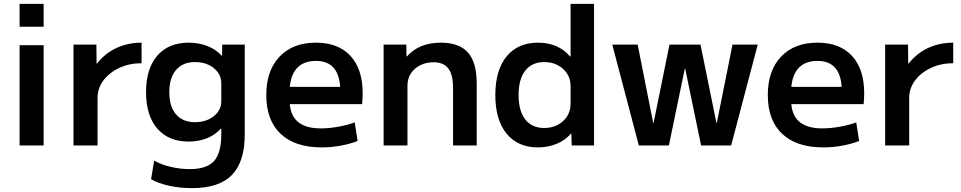

<svg xmlns="http://www.w3.org/2000/svg" viewBox="-20 -750 4954 990"><path d="M81 -612V-730H205V-612ZM81 0V-517H205V0Z M359 0V-520H477L478 -422H480Q506 -456 541.5 -480.5Q577 -505 620 -517.5Q663 -530 710 -530V-424Q647 -424 595.5 -400Q544 -376 513.5 -335.5Q483 -295 483 -245V0Z M970 220Q908 220 852.5 208Q797 196 759 174L775 78Q811 99 860.5 110.5Q910 122 958 122Q1046 122 1083.5 80.5Q1121 39 1121 -57V-87H1119Q1089 -54 1046.5 -37Q1004 -20 953 -20Q849 -20 791 -87Q733 -154 733 -275Q733 -396 791 -463Q849 -530 953 -530Q1005 -530 1049.5 -512.5Q1094 -495 1123 -463H1125L1126 -520H1242V-57Q1242 84 1176 152Q1110 220 970 220ZM985 -120Q1025 -120 1055 -134Q1085 -148 1103 -172Q1121 -196 1121 -228V-322Q1121 -353 1103 -377.5Q1085 -402 1055 -416Q1025 -430 985 -430Q923 -430 888 -389.5Q853 -349 853 -275Q853 -200 888 -160Q923 -120 985 -120Z M1639 10Q1501 10 1427 -60Q1353 -130 1353 -260Q1353 -386 1421.5 -458Q1490 -530 1609 -530Q1724 -530 1787 -462Q1850 -394 1850 -269Q1850 -255 1849 -238Q1848 -221 1847 -213H1421V-302H1753L1735 -275Q1735 -357 1703.5 -396.5Q1672 -436 1609 -436Q1542 -436 1507.5 -394.5Q1473 -353 1473 -272V-237Q1473 -161 1513 -124.5Q1553 -88 1634 -88Q1676 -88 1724 -96.5Q1772 -105 1809 -119L1824 -23Q1786 -8 1737 1Q1688 10 1639 10Z M1958 0V-520H2075L2076 -459H2078Q2109 -494 2152.5 -512Q2196 -530 2253 -530Q2348 -530 2393 -479Q2438 -428 2438 -320V0H2316V-297Q2316 -365 2291.5 -397Q2267 -429 2215 -429Q2176 -429 2145.5 -413Q2115 -397 2098 -370.5Q2081 -344 2081 -308V0Z M2754 10Q2650 10 2592 -61Q2534 -132 2534 -260Q2534 -388 2592 -459Q2650 -530 2754 -530Q2806 -530 2848 -512Q2890 -494 2919 -459H2922V-730H3043V0H2928L2926 -61H2924Q2895 -27 2850.5 -8.5Q2806 10 2754 10ZM2786 -90Q2825 -90 2855.5 -106Q2886 -122 2904 -150Q2922 -178 2922 -213V-307Q2922 -343 2904 -370.5Q2886 -398 2856 -414Q2826 -430 2786 -430Q2723 -430 2688.5 -386Q2654 -342 2654 -260Q2654 -178 2688.5 -134Q2723 -90 2786 -90Z M3274 0 3137 -520H3268L3348 -116H3350L3432 -520H3592L3674 -116H3676L3757 -520H3887L3750 0H3595L3513 -396H3511L3429 0Z M4225 10Q4087 10 4013 -60Q3939 -130 3939 -260Q3939 -386 4007.5 -458Q4076 -530 4195 -530Q4310 -530 4373 -462Q4436 -394 4436 -269Q4436 -255 4435 -238Q4434 -221 4433 -213H4007V-302H4339L4321 -275Q4321 -357 4289.5 -396.5Q4258 -436 4195 -436Q4128 -436 4093.5 -394.5Q4059 -353 4059 -272V-237Q4059 -161 4099 -124.5Q4139 -88 4220 -88Q4262 -88 4310 -96.5Q4358 -105 4395 -119L4410 -23Q4372 -8 4323 1Q4274 10 4225 10Z M4544 0V-520H4662L4663 -422H4665Q4691 -456 4726.5 -480.5Q4762 -505 4805 -517.5Q4848 -530 4895 -530V-424Q4832 -424 4780.5 -400Q4729 -376 4698.5 -335.5Q4668 -295 4668 -245V0Z"/></svg>

Font: M PLUS 1 Thin SemiBold
Style: Regular
Weight: 600
Version: Version 1.001